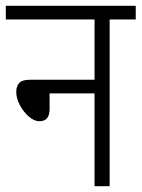

<svg xmlns="http://www.w3.org/2000/svg" viewBox="-20 -642 488 662"><path d="M0 -622H448V-575H358V0H306V-320H151V-266Q151 -224 116 -224Q98 -224 79.5 -240Q61 -256 48.5 -279.5Q36 -303 36 -325Q36 -344 46 -355.5Q56 -367 83 -367H306V-575H0Z"/></svg>

Font: Noto Sans Devanagari UI Condensed Light
Style: Regular
Weight: 300
Width: 3
Designer: Jelle Bosma - Monotype Design Team
Foundry: Monotype Imaging Inc.
Version: Version 2.004; ttfautohint (v1.8.4.7-5d5b)